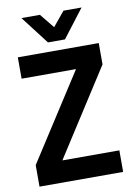

<svg xmlns="http://www.w3.org/2000/svg" viewBox="-97 -951 698 1011"><g transform="rotate(-10 252.5 -445.5)"><path d="M477.5 -115.2V0H30.3V-115.2L327.1 -576.2H36.1V-690.4H468.8V-576.2L172.9 -115.2ZM90.8 -890.6H189.5L252 -813.5L315.4 -890.6H412.1L296.9 -740.2H206.1Z"/></g></svg>

Font: DINish
Style: Bold
Weight: 700
Designer: Bert Driehuis
Foundry: Playbeing
Version: Version 3.008; git-95204e4c-release